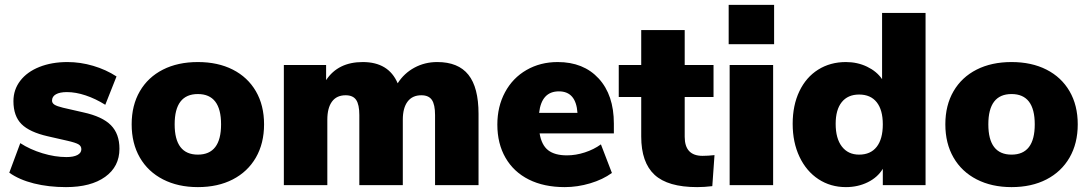

<svg xmlns="http://www.w3.org/2000/svg" viewBox="-20 -758 4461 786"><path d="M18 -51 63 -172Q103 -146 154 -130.5Q205 -115 252 -115Q281 -115 297 -123.5Q313 -132 313 -147Q313 -160 301.5 -167Q290 -174 255 -182L176 -200Q101 -217 68 -250Q35 -283 35 -344Q35 -391 63 -427.5Q91 -464 141.5 -484Q192 -504 256 -504Q309 -504 361.5 -488.5Q414 -473 457 -445L411 -329Q371 -354 330.5 -367.5Q290 -381 254 -381Q225 -381 209 -372Q193 -363 193 -346Q193 -336 203 -329.5Q213 -323 238 -317L321 -298Q399 -281 434 -245.5Q469 -210 469 -149Q469 -76 410.5 -34Q352 8 250 8Q179 8 119 -7Q59 -22 18 -51Z M519 -249Q519 -327 552.5 -384.5Q586 -442 647 -473Q708 -504 790 -504Q872 -504 933 -473Q994 -442 1027.5 -384.5Q1061 -327 1061 -249Q1061 -171 1027.5 -113Q994 -55 933 -23.5Q872 8 790 8Q709 8 647.5 -23.5Q586 -55 552.5 -113Q519 -171 519 -249ZM885 -249Q885 -373 790 -373Q695 -373 695 -249Q695 -125 790 -125Q885 -125 885 -249Z M1939 -292V0H1761V-287Q1761 -330 1748 -349Q1735 -368 1705 -368Q1668 -368 1648.5 -342Q1629 -316 1629 -268V0H1451V-287Q1451 -330 1438 -349Q1425 -368 1395 -368Q1358 -368 1339 -342Q1320 -316 1320 -268V0H1142V-492H1315V-430Q1364 -504 1465 -504Q1571 -504 1608 -417Q1634 -458 1676.5 -481Q1719 -504 1770 -504Q1856 -504 1897.5 -452Q1939 -400 1939 -292Z M2493 -212H2189Q2197 -164 2224 -143Q2251 -122 2301 -122Q2337 -122 2374 -134Q2411 -146 2440 -167L2485 -50Q2448 -23 2396 -7.5Q2344 8 2292 8Q2207 8 2145 -23Q2083 -54 2049.5 -112Q2016 -170 2016 -248Q2016 -322 2047.5 -380.5Q2079 -439 2135.5 -471.5Q2192 -504 2263 -504Q2369 -504 2431 -436.5Q2493 -369 2493 -252ZM2187 -296H2344Q2338 -384 2268 -384Q2197 -384 2187 -296Z M2905 -123 2896 4Q2864 8 2834 8Q2714 8 2659.5 -42.5Q2605 -93 2605 -199V-361H2513V-492H2605V-635H2783V-492H2901V-361H2783V-198Q2783 -120 2856 -120Q2878 -120 2905 -123Z M2967 0V-492H3145V0ZM2963 -738H3149V-577H2963Z M3769 -705V0H3594V-67Q3573 -32 3532.5 -12Q3492 8 3443 8Q3380 8 3330.5 -24.5Q3281 -57 3253 -116Q3225 -175 3225 -251Q3225 -327 3252.5 -384.5Q3280 -442 3329.5 -473Q3379 -504 3443 -504Q3490 -504 3529.5 -485Q3569 -466 3591 -434V-705ZM3594 -249Q3594 -308 3569 -339.5Q3544 -371 3497 -371Q3451 -371 3426 -340Q3401 -309 3401 -251Q3401 -191 3426.5 -158Q3452 -125 3497 -125Q3544 -125 3569 -157Q3594 -189 3594 -249Z M3850 -249Q3850 -327 3883.5 -384.5Q3917 -442 3978 -473Q4039 -504 4121 -504Q4203 -504 4264 -473Q4325 -442 4358.5 -384.5Q4392 -327 4392 -249Q4392 -171 4358.5 -113Q4325 -55 4264 -23.5Q4203 8 4121 8Q4040 8 3978.5 -23.5Q3917 -55 3883.5 -113Q3850 -171 3850 -249ZM4216 -249Q4216 -373 4121 -373Q4026 -373 4026 -249Q4026 -125 4121 -125Q4216 -125 4216 -249Z"/></svg>

Font: wassup Sans
Style: Black
Weight: 900
Version: Version 2.001